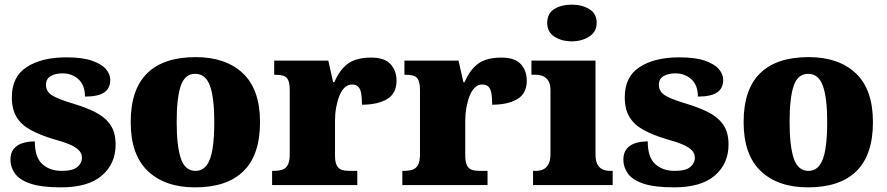

<svg xmlns="http://www.w3.org/2000/svg" viewBox="-20 -797 3822 827"><path d="M243 10Q159 10 111.5 -6Q64 -22 44.5 -49.5Q25 -77 25 -109Q25 -138 39 -155.5Q53 -173 77 -180.5Q101 -188 130 -188Q130 -119 162.5 -90Q195 -61 246 -61Q294 -61 313.5 -78Q333 -95 333 -117Q333 -136 320 -149.5Q307 -163 280.5 -174.5Q254 -186 213 -197Q152 -215 111.5 -237.5Q71 -260 51 -293.5Q31 -327 31 -378Q31 -467 95.5 -508.5Q160 -550 266 -550Q335 -550 376.5 -535.5Q418 -521 436.5 -499Q455 -477 455 -453Q455 -417 429 -399Q403 -381 346 -381Q346 -430 318 -455.5Q290 -481 249 -481Q218 -481 198 -469Q178 -457 178 -432Q178 -404 202.5 -387.5Q227 -371 297 -350Q351 -334 392 -313Q433 -292 455.5 -259.5Q478 -227 478 -174Q478 -92 419 -41Q360 10 243 10Z M820 10Q691 10 617 -60Q543 -130 543 -271Q543 -412 614 -481.5Q685 -551 823 -551Q952 -551 1026 -481.5Q1100 -412 1100 -271Q1100 -130 1029 -60Q958 10 820 10ZM822 -61Q852 -61 870 -85Q888 -109 895.5 -156Q903 -203 903 -271Q903 -375 884.5 -427Q866 -479 821 -479Q776 -479 758.5 -427Q741 -375 741 -271Q741 -168 759 -114.5Q777 -61 822 -61Z M1152 0V-61H1157Q1180 -61 1195.5 -66Q1211 -71 1219.5 -86.5Q1228 -102 1228 -133V-407Q1228 -437 1221.5 -451.5Q1215 -466 1201 -470.5Q1187 -475 1165 -475H1161V-536H1394L1415 -443H1420Q1437 -482 1459 -505.5Q1481 -529 1510 -539Q1539 -549 1578 -549Q1637 -549 1662.5 -520.5Q1688 -492 1688 -450Q1688 -394 1647 -370Q1606 -346 1539 -346Q1539 -374 1536 -393Q1533 -412 1524 -422.5Q1515 -433 1496 -433Q1478 -433 1464.5 -420Q1451 -407 1442 -384.5Q1433 -362 1428 -334.5Q1423 -307 1423 -278V-128Q1423 -99 1430.5 -84.5Q1438 -70 1452 -65.5Q1466 -61 1484 -61H1519V0Z M1713 0V-61H1718Q1741 -61 1756.5 -66Q1772 -71 1780.5 -86.5Q1789 -102 1789 -133V-407Q1789 -437 1782.5 -451.5Q1776 -466 1762 -470.5Q1748 -475 1726 -475H1722V-536H1955L1976 -443H1981Q1998 -482 2020 -505.5Q2042 -529 2071 -539Q2100 -549 2139 -549Q2198 -549 2223.5 -520.5Q2249 -492 2249 -450Q2249 -394 2208 -370Q2167 -346 2100 -346Q2100 -374 2097 -393Q2094 -412 2085 -422.5Q2076 -433 2057 -433Q2039 -433 2025.5 -420Q2012 -407 2003 -384.5Q1994 -362 1989 -334.5Q1984 -307 1984 -278V-128Q1984 -99 1991.5 -84.5Q1999 -70 2013 -65.5Q2027 -61 2045 -61H2080V0Z M2276 0V-61H2288Q2307 -61 2321 -68Q2335 -75 2343 -91Q2351 -107 2351 -135V-409Q2351 -434 2342.5 -448Q2334 -462 2320 -468.5Q2306 -475 2288 -475H2269V-536H2545V-131Q2545 -105 2553 -89.5Q2561 -74 2575.5 -67.5Q2590 -61 2608 -61H2619V0ZM2443 -619Q2398 -619 2367.5 -639.5Q2337 -660 2337 -698Q2337 -739 2367.5 -758Q2398 -777 2443 -777Q2486 -777 2518 -758Q2550 -739 2550 -698Q2550 -660 2518 -639.5Q2486 -619 2443 -619Z M2883 10Q2799 10 2751.5 -6Q2704 -22 2684.5 -49.5Q2665 -77 2665 -109Q2665 -138 2679 -155.5Q2693 -173 2717 -180.5Q2741 -188 2770 -188Q2770 -119 2802.5 -90Q2835 -61 2886 -61Q2934 -61 2953.5 -78Q2973 -95 2973 -117Q2973 -136 2960 -149.5Q2947 -163 2920.5 -174.5Q2894 -186 2853 -197Q2792 -215 2751.5 -237.5Q2711 -260 2691 -293.5Q2671 -327 2671 -378Q2671 -467 2735.5 -508.5Q2800 -550 2906 -550Q2975 -550 3016.5 -535.5Q3058 -521 3076.5 -499Q3095 -477 3095 -453Q3095 -417 3069 -399Q3043 -381 2986 -381Q2986 -430 2958 -455.5Q2930 -481 2889 -481Q2858 -481 2838 -469Q2818 -457 2818 -432Q2818 -404 2842.5 -387.5Q2867 -371 2937 -350Q2991 -334 3032 -313Q3073 -292 3095.5 -259.5Q3118 -227 3118 -174Q3118 -92 3059 -41Q3000 10 2883 10Z M3460 10Q3331 10 3257 -60Q3183 -130 3183 -271Q3183 -412 3254 -481.5Q3325 -551 3463 -551Q3592 -551 3666 -481.5Q3740 -412 3740 -271Q3740 -130 3669 -60Q3598 10 3460 10ZM3462 -61Q3492 -61 3510 -85Q3528 -109 3535.5 -156Q3543 -203 3543 -271Q3543 -375 3524.5 -427Q3506 -479 3461 -479Q3416 -479 3398.5 -427Q3381 -375 3381 -271Q3381 -168 3399 -114.5Q3417 -61 3462 -61Z"/></svg>

Font: Noto Serif Khmer Black
Style: Regular
Weight: 900
Version: Version 2.003